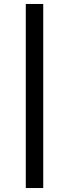

<svg xmlns="http://www.w3.org/2000/svg" viewBox="-20 -832 348 968"><path d="M198 -812V116H110V-812Z"/></svg>

Font: AmikoRegular
Style: Regular
Weight: 400
Designer: Pablo Impallari, Rodrigo Fuenzalida, Andres Torresi
Foundry: Impallari Type
Version: Version 1.000; ttfautohint (v1.3)